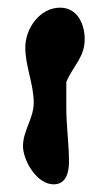

<svg xmlns="http://www.w3.org/2000/svg" viewBox="-20 -914 241 501"><path d="M40 -533C40 -495 76 -433 120 -433C154 -433 160 -467 160 -492C160 -540 153 -585 153 -633V-700C171 -743 201 -764 201 -812C201 -851 182 -894 137 -894C84 -894 46 -840 46 -790C46 -741 68 -695 68 -646C68 -605 40 -573 40 -533Z"/></svg>

Font: Charger
Style: Overspray
Weight: 400
Designer: Jasper
Foundry: Cannot Into Space Fonts
Version: Version 0.980